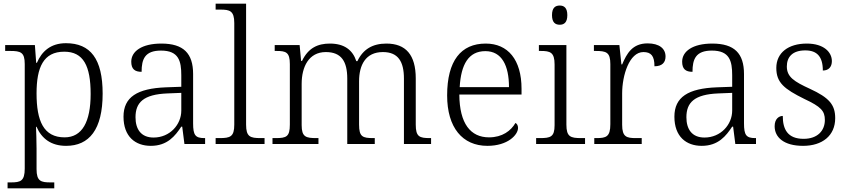

<svg xmlns="http://www.w3.org/2000/svg" viewBox="-20 -780 4592 1040"><path d="M21 240H274V208H254C202 208 178 202 178 136V25C178 -22 176 -64 175 -93H178C206 -29 257 10 338 10C463 10 536 -78 536 -273C536 -461 470 -546 337 -546C254 -546 206 -501 180 -440H176L169 -536H8V-504H35C92 -504 114 -497 114 -433V133C114 201 91 208 39 208H21ZM330 -36C216 -36 178 -125 178 -274C178 -415 215 -500 328 -500C432 -500 471 -423 471 -271C471 -120 425 -36 330 -36Z M797 10C887 10 929 -44 962 -94H967L979 0H1091V-32H1087C1038 -32 1026 -48 1026 -112V-379C1026 -491 974 -544 854 -544C748 -544 691 -502 691 -446C691 -406 710 -391 747 -391C747 -460 765 -506 852 -506C948 -506 962 -450 962 -372V-310L879 -307C723 -301 649 -254 649 -148C649 -40 713 10 797 10ZM812 -35C744 -35 714 -80 714 -145C714 -224 756 -269 888 -274L962 -277V-181C962 -105 900 -35 812 -35Z M1148 0H1413V-32H1392C1335 -32 1313 -39 1313 -105V-760H1148V-728H1174C1225 -728 1249 -721 1249 -655V-105C1249 -39 1227 -32 1169 -32H1148Z M1456 0H1705V-32H1694C1637 -32 1614 -38 1614 -102V-326C1614 -417 1652 -498 1745 -498C1830 -498 1861 -446 1861 -354V0H2010V-32H2002C1944 -32 1925 -39 1925 -105V-340C1925 -427 1960 -498 2054 -498C2137 -498 2168 -446 2168 -354V0H2315V-32H2309C2252 -32 2232 -39 2232 -105V-355C2232 -483 2178 -544 2073 -544C1999 -544 1947 -514 1916 -449H1910C1890 -510 1844 -544 1767 -544C1702 -544 1650 -521 1616 -450H1611L1603 -536H1468V-504H1478C1529 -504 1550 -497 1550 -433V-105C1550 -39 1531 -32 1473 -32H1456Z M2620 10C2731 10 2786 -50 2786 -87C2786 -101 2780 -110 2772 -114C2748 -72 2701 -36 2629 -36C2529 -36 2469 -110 2468 -268H2805V-299C2805 -457 2731 -544 2611 -544C2477 -544 2402 -451 2402 -263C2402 -89 2485 10 2620 10ZM2737 -308H2470C2477 -431 2518 -503 2609 -503C2698 -503 2737 -425 2737 -308Z M3012 -646C3035 -646 3053 -658 3053 -698C3053 -738 3035 -750 3012 -750C2988 -750 2970 -738 2970 -698C2970 -658 2988 -646 3012 -646ZM2884 0H3149V-32H3128C3070 -32 3048 -39 3048 -105V-536H2899V-504H2909C2960 -504 2984 -497 2984 -431V-102C2984 -38 2962 -32 2904 -32H2884Z M3199 0H3456V-32H3425C3374 -32 3350 -38 3350 -104V-274C3350 -372 3389 -498 3465 -498C3507 -498 3525 -477 3525 -421C3568 -421 3585 -443 3585 -474C3585 -517 3551 -545 3488 -545C3405 -545 3375 -490 3350 -431H3346L3335 -536H3197V-504H3206C3264 -504 3286 -497 3286 -433V-107C3286 -39 3263 -32 3211 -32H3199Z M3781 10C3871 10 3913 -44 3946 -94H3951L3963 0H4075V-32H4071C4022 -32 4010 -48 4010 -112V-379C4010 -491 3958 -544 3838 -544C3732 -544 3675 -502 3675 -446C3675 -406 3694 -391 3731 -391C3731 -460 3749 -506 3836 -506C3932 -506 3946 -450 3946 -372V-310L3863 -307C3707 -301 3633 -254 3633 -148C3633 -40 3697 10 3781 10ZM3796 -35C3728 -35 3698 -80 3698 -145C3698 -224 3740 -269 3872 -274L3946 -277V-181C3946 -105 3884 -35 3796 -35Z M4330 10C4434 10 4504 -45 4504 -140C4504 -213 4471 -251 4367 -299C4282 -338 4242 -363 4242 -420C4242 -471 4272 -507 4342 -507C4405 -507 4437 -474 4437 -398C4469 -398 4486 -418 4486 -449C4486 -497 4443 -544 4350 -544C4250 -544 4185 -494 4185 -412C4185 -332 4228 -298 4337 -244C4427 -202 4448 -179 4448 -130C4448 -72 4408 -28 4333 -28C4246 -28 4220 -80 4220 -152C4201 -152 4176 -138 4176 -96C4176 -37 4225 10 4330 10Z"/></svg>

Font: Noto Serif Georgian Light
Style: Regular
Weight: 300
Designer: Monotype Design Team, Akaki Razmadze
Foundry: Google LLC
Version: Version 2.003